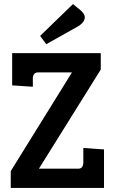

<svg xmlns="http://www.w3.org/2000/svg" viewBox="-20 -927 573 947"><path d="M477 -584 172 -95H366Q391 -95 391 -127V-197L493 -190V0H33V-83L335 -570H169Q142 -570 142 -539V-499L40 -506V-665H477ZM178 -750 340 -907 380 -874Q403 -853 397 -832.5Q391 -812 363 -796L208 -709Z"/></svg>

Font: Bree Serif
Style: Regular
Weight: 400
Designer: Veronika Burian, Jos Scaglione
Foundry: TypeTogether
Version: Version 1.001